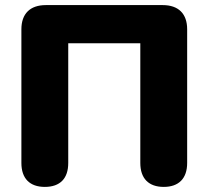

<svg xmlns="http://www.w3.org/2000/svg" viewBox="-20 -725 819 754"><path d="M156 9C216 9 248 -24 248 -85V-555H531V-85C531 -24 564 9 623 9C682 9 715 -24 715 -85V-610C715 -671 681 -705 619 -705H160C98 -705 64 -671 64 -610V-85C64 -24 97 9 156 9Z"/></svg>

Font: Nunito Black
Style: Regular
Weight: 900
Designer: Vernon Adams
Foundry: Vernon Adams
Version: Version 3.602